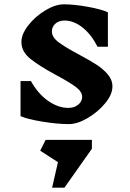

<svg xmlns="http://www.w3.org/2000/svg" viewBox="-20 -564 599 888"><path d="M241 -216Q163 -258 121 -291.5Q79 -325 79 -370Q79 -406 111 -447Q143 -488 189.5 -516Q236 -544 275 -544Q323 -544 386.5 -532.5Q450 -521 479 -507V-348H431Q402 -405 361.5 -437Q321 -469 279 -469Q252 -469 236 -454.5Q220 -440 220 -419Q220 -392 250.5 -369Q281 -346 343 -313Q395 -285 425.5 -265.5Q456 -246 478 -220.5Q500 -195 500 -164Q500 -127 466.5 -86.5Q433 -46 385.5 -18Q338 10 298 10Q246 10 175.5 -1.5Q105 -13 75 -27V-189H123Q156 -130 202.5 -97.5Q249 -65 296 -65Q324 -65 342 -80Q360 -95 360 -116Q360 -140 330.5 -162Q301 -184 241 -216ZM405 124 278 304H221L248 186L166 133L191 83H405Z"/></svg>

Font: Inknut Antiqua SemiBold
Style: Regular
Weight: 600
Designer: Claus Eggers Sørensen
Foundry: Claus Eggers Sørensen
Version: Version 1.003; ttfautohint (v1.8.2) -l 8 -r 50 -G 200 -x 14 